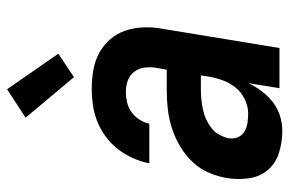

<svg xmlns="http://www.w3.org/2000/svg" viewBox="-157 -649 814 540"><g transform="rotate(-90 250.0 -379.0)"><path d="M152 8Q121 8 91.5 -1Q62 -10 43 -31.5Q24 -53 19 -83.5Q14 -114 19 -146Q23 -172 34 -198Q45 -224 64.5 -244.5Q84 -265 108.5 -279.5Q133 -294 159.5 -302.5Q186 -311 212.5 -314Q239 -317 265 -317H324L329 -345Q332 -362 330 -378.5Q328 -395 318.5 -408Q309 -421 293.5 -426.5Q278 -432 261 -432Q247 -432 232 -428.5Q217 -425 204.5 -416Q192 -407 183.5 -393.5Q175 -380 172 -366H61V-367Q65 -389 75 -411.5Q85 -434 100 -453.5Q115 -473 135 -488Q155 -503 177.5 -512Q200 -521 223.5 -524.5Q247 -528 269 -528Q296 -528 322.5 -523.5Q349 -519 371 -507Q393 -495 409.5 -476Q426 -457 434 -433Q442 -409 443 -382.5Q444 -356 439 -329L385 0H272L286 -87Q277 -68 263.5 -50Q250 -32 232.5 -18.5Q215 -5 194 1.5Q173 8 152 8ZM201 -88Q221 -88 241.5 -98Q262 -108 275 -125Q288 -142 295 -162Q302 -182 305 -202L308 -221H265Q252 -221 238.5 -219.5Q225 -218 211 -215Q197 -212 184 -206Q171 -200 159.5 -191Q148 -182 141 -169Q134 -156 131 -143Q129 -129 134 -117Q139 -105 150 -98.5Q161 -92 174 -90Q187 -88 201 -88ZM303 -578 189 -714 269 -766 369 -622Z"/></g></svg>

Font: Iosevka Oblique
Style: Bold
Weight: 700
Italic angle: -9°
Monospace: yes
Designer: Belleve Invis
Foundry: Belleve Invis
Version: Version 32.5.0; ttfautohint (v1.8.4)